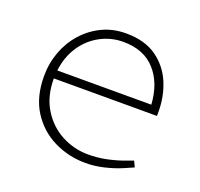

<svg xmlns="http://www.w3.org/2000/svg" viewBox="-95 -600 738 710"><g transform="rotate(20 274.0 -245.0)"><path d="M309 6Q242 6 184 -22.5Q126 -51 90.5 -106.5Q55 -162 55 -244Q55 -295 72 -340.5Q89 -386 120.5 -421Q152 -456 194 -476Q236 -496 287 -496Q360 -496 406.5 -463.5Q453 -431 475.5 -378.5Q498 -326 498 -264V-248H92Q92 -178 122.5 -128.5Q153 -79 202 -53Q251 -27 307 -27Q341 -27 372.5 -33Q404 -39 437 -50L475 -64L486 -41L447 -24Q416 -11 380 -2.5Q344 6 309 6ZM94 -280H464Q459 -363 414 -413Q369 -463 288 -463Q240 -463 198 -440.5Q156 -418 128.5 -377Q101 -336 94 -280Z"/></g></svg>

Font: REM Medium Thin
Style: Regular
Weight: 250
Version: Version 1.005;gftools[0.9.28]